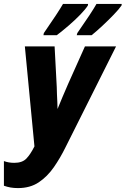

<svg xmlns="http://www.w3.org/2000/svg" viewBox="-29 -951 642 981"><path d="M63 10Q42 10 25 7Q8 4 -9 -2V-128Q15 -119 44 -119Q85 -119 106 -141Q127 -163 147 -203L98 -714H250L261 -506Q261 -493 262 -471Q263 -449 264 -427.5Q265 -406 265 -394Q288 -451 319 -522L405 -714H564L306 -199Q279 -144 246 -96.5Q213 -49 169 -19.5Q125 10 63 10ZM366 -782Q440 -888 464 -931H593L592 -923Q579 -904 552 -876Q525 -848 494.5 -819.5Q464 -791 439 -771H363ZM195 -782Q269 -889 293 -931H421L420 -923Q408 -904 381.5 -876.5Q355 -849 322.5 -821Q290 -793 261 -771H193Z"/></svg>

Font: Noto Sans ExtraCondensed ExtraBold
Style: Italic
Weight: 800
Width: 2
Italic angle: -12°
Designer: Monotype Design Team
Foundry: Monotype Imaging Inc.
Version: Version 2.013; ttfautohint (v1.8.4.7-5d5b)